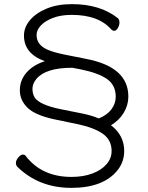

<svg xmlns="http://www.w3.org/2000/svg" viewBox="-20 -832 715 929"><path d="M197 -536Q96 -572 96 -660Q96 -700 125 -734.5Q154 -769 206 -790.5Q258 -812 328 -812Q464 -812 549 -745Q558 -738 558 -723.5Q558 -709 550 -696Q542 -683 533.5 -683Q525 -683 519 -689Q457 -760 327 -760Q274 -760 235.5 -745Q197 -730 177 -708Q157 -686 157 -663Q157 -615 209 -592Q238 -579 292 -568L397 -547Q601 -508 601 -365Q601 -323 578.5 -286Q556 -249 517 -226Q581 -177 581 -102Q581 -50 550 -10Q482 77 325 77Q168 77 64 -25Q57 -32 57 -44Q57 -56 68.5 -70Q80 -84 90 -84Q100 -84 104 -78Q182 24 326 24Q383 24 427 7.5Q471 -9 495.5 -37.5Q520 -66 520 -101Q520 -155 477 -185Q434 -215 352 -232L246 -254Q151 -274 113.5 -310.5Q76 -347 76 -395Q76 -443 107.5 -480Q139 -517 197 -536ZM377 -283Q422 -274 458 -259Q498 -275 519 -303Q540 -331 540 -364Q540 -420 498 -449.5Q456 -479 372 -496L331 -504H327Q201 -504 156 -450Q137 -427 137 -402.5Q137 -378 148 -360Q171 -325 272 -304Z"/></svg>

Font: LXGW WenKai Lite Light
Style: Regular
Weight: 300
Designer: LXGW / Fontworks Inc.
Foundry: LXGW / Fontworks Inc.
Version: Version 1.511; March 25, 2025